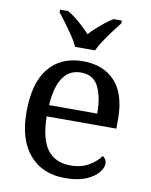

<svg xmlns="http://www.w3.org/2000/svg" viewBox="-86 -830 708 903"><g transform="rotate(10 267.5 -378.0)"><path d="M287 10Q178 10 116.5 -62Q55 -134 55 -264Q55 -404 113 -475Q171 -546 277 -546Q374 -546 429.5 -486Q485 -426 485 -307V-261H152Q154 -152 191.5 -102.5Q229 -53 301 -53Q353 -53 389.5 -74.5Q426 -96 444 -123Q451 -120 457 -111Q463 -102 463 -89Q463 -69 444 -46Q425 -23 386 -6.5Q347 10 287 10ZM384 -315Q384 -395 359.5 -443.5Q335 -492 275 -492Q220 -492 189.5 -446.5Q159 -401 154 -315ZM227 -606Q217 -629 199 -655.5Q181 -682 162 -708Q143 -734 127 -753V-766H166Q195 -749 223.5 -724Q252 -699 274 -675Q289 -691 307 -707.5Q325 -724 344.5 -739.5Q364 -755 383 -766H422V-753Q407 -734 387.5 -708Q368 -682 350.5 -655.5Q333 -629 322 -606Z"/></g></svg>

Font: Noto Serif NP Hmong
Style: Regular
Weight: 400
Designer: Dalton Maag Ltd
Foundry: Dalton Maag Ltd
Version: Version 1.001